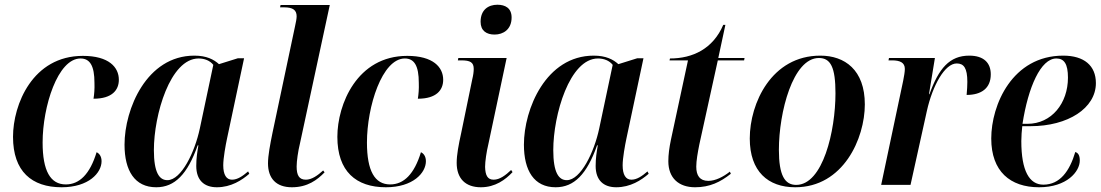

<svg xmlns="http://www.w3.org/2000/svg" viewBox="-20 -781 4650 811"><path d="M240 10C355 10 409 -51 409 -100C409 -121 399 -133 388 -138C360 -46 316 -2 258 -2C193 -2 160 -59 160 -179C160 -331 224 -534 320 -534C360 -534 379 -503 379 -431C380 -405 378 -383 375 -364C454 -364 482 -401 482 -444C482 -497 440 -545 330 -545C118 -545 35 -340 35 -203C35 -57 114 10 240 10Z M640 10C718 10 772 -45 815 -167H818C813 -137 809 -113 809 -80C809 -20 842 10 896 10C956 10 1002 -20 1033 -47L1028 -57C1005 -37 983 -22 960 -22C936 -22 923 -43 923 -83C923 -113 933 -168 939 -196L1011 -535H985L905 -510C883 -530 852 -546 801 -546C599 -546 506 -320 506 -170C506 -60 549 10 640 10ZM687 -20C653 -20 630 -52 630 -147C630 -296 699 -534 819 -534C844 -534 867 -525 881 -507L824 -238C803 -139 746 -20 687 -20Z M1213 10C1279 10 1320 -21 1351 -53L1345 -61C1322 -40 1297 -22 1272 -22C1243 -22 1233 -41 1233 -78C1233 -100 1239 -143 1247 -175L1373 -760H1165L1163 -750H1180C1218 -750 1233 -738 1233 -712C1233 -703 1230 -686 1226 -669L1131 -220C1121 -171 1112 -124 1112 -91C1112 -28 1146 10 1213 10Z M1610 10C1725 10 1779 -51 1779 -100C1779 -121 1769 -133 1758 -138C1730 -46 1686 -2 1628 -2C1563 -2 1530 -59 1530 -179C1530 -331 1594 -534 1690 -534C1730 -534 1749 -503 1749 -431C1750 -405 1748 -383 1745 -364C1824 -364 1852 -401 1852 -444C1852 -497 1810 -545 1700 -545C1488 -545 1405 -340 1405 -203C1405 -57 1484 10 1610 10Z M2069 -635C2106 -635 2141 -657 2141 -707C2141 -747 2114 -761 2081 -761C2043 -761 2010 -740 2010 -689C2010 -651 2035 -635 2069 -635ZM2011 10C2072 10 2115 -22 2145 -54L2139 -63C2116 -41 2091 -22 2065 -22C2039 -22 2030 -41 2029 -76C2029 -99 2035 -140 2043 -173L2120 -536H1916L1914 -526H1928C1966 -526 1981 -518 1981 -490C1981 -478 1979 -463 1975 -447L1928 -219C1917 -169 1909 -127 1909 -93C1909 -27 1946 10 2011 10Z M2327 10C2405 10 2459 -45 2502 -167H2505C2500 -137 2496 -113 2496 -80C2496 -20 2529 10 2583 10C2643 10 2689 -20 2720 -47L2715 -57C2692 -37 2670 -22 2647 -22C2623 -22 2610 -43 2610 -83C2610 -113 2620 -168 2626 -196L2698 -535H2672L2592 -510C2570 -530 2539 -546 2488 -546C2286 -546 2193 -320 2193 -170C2193 -60 2236 10 2327 10ZM2374 -20C2340 -20 2317 -52 2317 -147C2317 -296 2386 -534 2506 -534C2531 -534 2554 -525 2568 -507L2511 -238C2490 -139 2433 -20 2374 -20Z M2916 10C2978 10 3023 -12 3067 -47L3063 -56C3035 -34 3002 -17 2972 -17C2936 -17 2921 -39 2921 -77C2921 -102 2927 -136 2934 -171L3012 -526H3123L3125 -536H3014L3044 -676H3035C2992 -575 2906 -534 2810 -534L2808 -526H2886L2814 -191C2807 -157 2803 -128 2803 -100C2803 -29 2847 10 2916 10Z M3339 10C3542 10 3633 -196 3633 -340C3633 -486 3548 -546 3445 -546C3239 -546 3147 -345 3147 -196C3147 -57 3224 10 3339 10ZM3343 0C3295 0 3270 -40 3270 -148C3270 -307 3329 -536 3439 -536C3489 -536 3509 -496 3509 -387C3509 -228 3456 0 3343 0Z M3795 -440 3702 0H3826L3895 -312C3919 -420 3971 -513 4021 -513C4051 -513 4066 -494 4066 -435C4066 -420 4065 -402 4063 -380C4125 -380 4165 -408 4165 -467C4165 -515 4136 -546 4074 -546C3991 -546 3945 -492 3906 -383H3904L3929 -536H3735L3733 -526H3748C3781 -526 3802 -517 3802 -490C3802 -478 3799 -460 3795 -440Z M4369 10C4486 10 4541 -56 4541 -103C4541 -125 4534 -135 4522 -139C4498 -58 4457 -1 4387 -1C4328 -1 4294 -59 4294 -185C4294 -201 4296 -234 4298 -248H4333C4491 -248 4609 -324 4609 -430C4609 -504 4559 -546 4471 -546C4256 -546 4167 -338 4167 -196C4167 -57 4247 10 4369 10ZM4320 -258H4299C4323 -413 4376 -534 4442 -534C4475 -534 4491 -511 4491 -453C4491 -345 4422 -258 4320 -258Z"/></svg>

Font: Noto Serif Display SemiCondensed SemiBold
Style: Italic
Weight: 600
Width: 4
Italic angle: -12°
Designer: Monotype Design Team
Foundry: Monotype Imaging Inc.
Version: Version 2.009